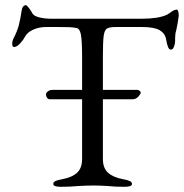

<svg xmlns="http://www.w3.org/2000/svg" viewBox="-20 -714 710 739"><path d="M668 -654Q668 -650 664 -626L658 -596Q654 -584 654 -567V-555Q654 -545 649.5 -534Q645 -523 638 -523Q631 -523 627 -532.5Q623 -542 619 -564Q615 -586 594 -598Q573 -610 527 -610H426Q401 -610 391.5 -604Q382 -598 379 -575.5Q376 -553 376 -495V-368H508Q514 -368 518.5 -363.5Q523 -359 521 -354Q509 -332 490 -332H376V-102Q376 -67 396 -49Q416 -31 455 -24Q472 -21 480 -17Q488 -13 488 -6Q488 5 459 5Q422 5 395 2Q363 0 342 0Q317 0 281 2Q251 5 214 5Q185 5 185 -6Q185 -13 193 -17Q201 -21 218 -24Q257 -31 276.5 -49Q296 -67 296 -102V-332H171Q165 -332 161 -338Q157 -344 157 -350Q157 -357 164.5 -362.5Q172 -368 181 -368H296V-490Q296 -557 291.5 -580.5Q287 -604 275 -606Q262 -609 244.5 -609.5Q227 -610 204 -610H157Q131 -610 108 -600Q85 -590 75 -571Q69 -559 56.5 -546Q44 -533 34 -533Q27 -533 27 -546Q27 -556 32 -566Q46 -593 52 -615.5Q58 -638 63 -671Q66 -694 80 -694Q83 -694 91.5 -683Q100 -672 105 -662Q111 -652 131.5 -647Q152 -642 175 -642H527Q589 -642 622 -657Q628 -660 639.5 -668.5Q651 -677 661 -677Q664 -677 666 -669.5Q668 -662 668 -654Z"/></svg>

Font: EB Garamond
Style: Regular
Weight: 400
Designer: Georg Duffner and Octavio Pardo
Foundry: Georg Duffner
Version: Version 1.000; ttfautohint (v1.6)